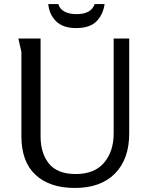

<svg xmlns="http://www.w3.org/2000/svg" viewBox="-20 -919 747 951"><path d="M181 -728V-244Q181 -159 223 -108Q265 -57 355 -57Q448 -57 495.5 -113Q543 -169 543 -258V-728H620V-258Q620 -131 549.5 -59.5Q479 12 351 12Q226 12 156 -53Q86 -118 86 -244V-662L71 -728ZM498 -899Q491 -847 458 -813.5Q425 -780 357 -780Q292 -780 258 -813.5Q224 -847 219 -899H269Q275 -875 299 -862Q323 -849 359 -849Q432 -849 449 -899Z"/></svg>

Font: Rosario Light
Style: Regular
Weight: 300
Designer: Hector Gatti
Foundry: Omnibus Type
Version: Version 1.101; ttfautohint (v1.8.1.43-b0c9)